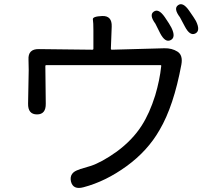

<svg xmlns="http://www.w3.org/2000/svg" viewBox="-20 -860 1040 923"><path d="M382 40Q331 54 321 12Q312 -31 361 -45L365 -47Q390 -54 415 -62Q468 -79 541 -131Q617 -187 661 -256Q699 -315 726 -401Q748 -475 755 -542Q756 -547 751 -547H203Q198 -547 198 -542L200 -362Q201 -310 158 -310Q114 -310 115 -362L118 -523Q118 -548 117 -573Q114 -625 167 -624L424 -621Q429 -621 429 -626V-714Q429 -752 426.5 -766.5Q424 -781 471 -783Q519 -785 517 -732L513 -626Q513 -621 518 -621L770 -628Q806 -629 833 -612Q860 -595 852 -550Q815 -350 747 -235Q690 -135 589 -61.5Q488 12 382 40ZM800 -667Q774 -654 750 -700Q730 -741 727 -746Q696 -788 719 -804Q742 -821 772 -778Q796 -743 804 -727Q827 -680 800 -667ZM919 -699Q893 -686 869 -732Q849 -771 845 -777Q813 -819 836 -835Q859 -852 889 -809Q915 -772 922 -759Q945 -712 919 -699Z"/></svg>

Font: Resource Han Rounded JP
Style: Regular
Weight: 400
Designer: Cyano Hao (round all glyphs); Ryoko NISHIZUKA 西塚涼子 (kana, bopomofo & ideographs); Paul D. Hunt (Latin, Greek & Cyrillic)
Foundry: Cyano Hao
Version: 0.990